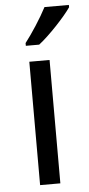

<svg xmlns="http://www.w3.org/2000/svg" viewBox="-55 -798 386 831"><g transform="rotate(-5 138.5 -383.0)"><path d="M277 -756V-766H171C148 -721 105 -655 76 -618V-606H134C181 -642 252 -719 277 -756ZM173 0V-536H85V0Z"/></g></svg>

Font: Noto Sans Mro
Style: Regular
Weight: 400
Designer: Monotype Design Team
Foundry: Monotype Imaging Inc.
Version: Version 2.001